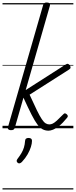

<svg xmlns="http://www.w3.org/2000/svg" viewBox="-20 -1023 605 1531"><path d="M67 15Q55 15 47.5 9Q40 3 43 -8L324 -983Q327 -994 333.5 -998.5Q340 -1003 353 -1003Q369 -1003 375 -996Q381 -989 378 -978L185 -305L501 -507Q514 -516 522.5 -513.5Q531 -511 537 -501Q543 -493 542.5 -484Q542 -475 530 -468L216 -268Q251 -191 274 -144Q297 -97 313.5 -72.5Q330 -48 344 -39.5Q358 -31 373 -31Q387 -31 400.5 -37.5Q414 -44 433.5 -61.5Q453 -79 483 -110Q491 -120 498.5 -119Q506 -118 512 -112Q519 -106 520.5 -99Q522 -92 515 -84Q480 -41 452 -19Q424 3 403 11Q382 19 367 19Q342 19 321 8.5Q300 -2 279 -29.5Q258 -57 231.5 -109Q205 -161 167 -244L98 -4Q95 6 88 10.5Q81 15 67 15ZM122 276Q114 269 113 262Q112 255 118 246Q137 221 150 199.5Q163 178 170.5 154Q178 130 180 100Q181 87 188.5 82Q196 77 208 77Q222 77 229 83.5Q236 90 235 101Q235 121 226.5 148.5Q218 176 200.5 207Q183 238 155 268Q147 276 138.5 279Q130 282 122 276ZM0 478H565V488H0ZM0 -20H565V0H0ZM0 -505H565V-500H0ZM0 -998H565V-988H0Z"/></svg>

Font: Playwrite AU SA Guides
Style: Regular
Weight: 400
Designer: Veronika Burian, José Scaglione
Foundry: TypeTogether
Version: Version 1.003